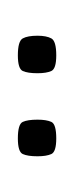

<svg xmlns="http://www.w3.org/2000/svg" viewBox="46 -661 83 215"><g transform="rotate(-90 87.5 -553.5)"><path d="M133 -532Q118 -532 115.5 -537.5Q113 -543 113 -553Q113 -564 115.5 -569.5Q118 -575 133 -575Q149 -575 152 -569.5Q155 -564 155 -553Q155 -543 152 -537.5Q149 -532 133 -532ZM40 -532Q25 -532 22.5 -537.5Q20 -543 20 -553Q20 -564 22.5 -569.5Q25 -575 40 -575Q56 -575 58.5 -569.5Q61 -564 61 -553Q61 -543 58.5 -537.5Q56 -532 40 -532Z"/></g></svg>

Font: Smooch Sans Light
Style: Regular
Weight: 300
Designer: Robert E. Leuschke
Foundry: Robert E. Leuschke
Version: Version 1.010; ttfautohint (v1.8.3)